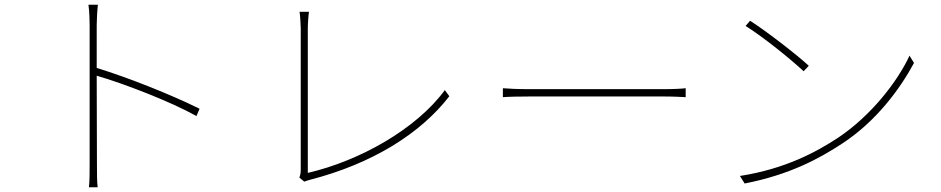

<svg xmlns="http://www.w3.org/2000/svg" viewBox="-20 -777 3990 814"><path d="M826 -316C705 -376 521 -449 390 -489V-669C390 -688 392 -731 395 -757H355C359 -730 360 -690 360 -669V-81C360 -46 360 -8 357 17H394C391 -8 391 -46 391 -81L390 -456C501 -424 700 -348 813 -285Z M1270 -7C1278 -10 1287 -13 1295 -15C1558 -83 1762 -210 1885 -369L1866 -395C1745 -230 1505 -95 1285 -44V-659C1285 -678 1288 -716 1290 -727H1250C1252 -716 1255 -674 1255 -658V-57C1255 -41 1252 -31 1249 -24Z M2112 -365C2137 -367 2176 -368 2230 -368H2790C2837 -368 2870 -366 2887 -365V-403C2869 -401 2842 -399 2789 -399H2230C2169 -399 2136 -401 2112 -403Z M3160 -689 3141 -667C3218 -619 3337 -522 3387 -475L3409 -498C3361 -543 3225 -648 3160 -689ZM3117 -31 3137 1C3330 -37 3454 -105 3553 -170C3694 -263 3794 -397 3855 -510L3836 -541C3784 -429 3671 -285 3533 -193C3440 -132 3309 -61 3117 -31Z"/></svg>

Font: Noto Sans CJK Thin
Style: Regular
Weight: 100
Designer: Ryoko NISHIZUKA (kana & ideographs); Paul D. Hunt (Latin, Greek & Cyrillic); Wenlong ZHANG (bopomofo); Sandoll Communica
Foundry: Adobe Systems Incorporated
Version: Version 1.000;PS 1;hotconv 1.0.78;makeotf.lib2.5.61930